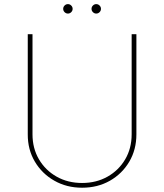

<svg xmlns="http://www.w3.org/2000/svg" viewBox="-20 -892 790 924"><path d="M613.6 -727.3H636.4V-245.7Q636.4 -171.9 602.1 -113.8Q567.8 -55.8 508.9 -22.2Q449.9 11.4 375 11.4Q300.8 11.4 241.5 -22.4Q182.2 -56.1 147.7 -114.2Q113.3 -172.2 113.6 -245.7V-727.3H136.4V-245.7Q136.4 -178.3 167.4 -125.4Q198.5 -72.4 252.5 -41.9Q306.5 -11.4 375 -11.4Q443.5 -11.4 497.5 -41.9Q551.5 -72.4 582.6 -125.4Q613.6 -178.3 613.6 -245.7ZM306.8 -826.7Q297.6 -826.7 290.8 -833.5Q284.1 -840.2 284.1 -849.4Q284.1 -858.7 290.8 -865.4Q297.6 -872.2 306.8 -872.2Q316.1 -872.2 322.8 -865.4Q329.5 -858.7 329.5 -849.4Q329.5 -840.2 322.8 -833.5Q316.1 -826.7 306.8 -826.7ZM443.2 -826.7Q433.9 -826.7 427.2 -833.5Q420.5 -840.2 420.5 -849.4Q420.5 -858.7 427.2 -865.4Q433.9 -872.2 443.2 -872.2Q452.4 -872.2 459.2 -865.4Q465.9 -858.7 465.9 -849.4Q465.9 -840.2 459.2 -833.5Q452.4 -826.7 443.2 -826.7Z"/></svg>

Font: Inter Thin BETA
Style: Regular
Weight: 100
Designer: Rasmus Andersson
Foundry: rsms
Version: Version 3.011;git-f93a4a705